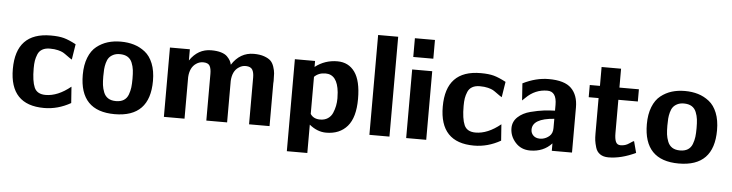

<svg xmlns="http://www.w3.org/2000/svg" viewBox="-49 -921 5014 1316"><g transform="rotate(5 2457.5 -263.0)"><path d="M32 -237Q32 -488 272 -488Q327 -488 362 -478.5Q397 -469 446 -443L429 -336Q415 -344 395.5 -358.5Q376 -373 364.5 -379.5Q353 -386 329.5 -392Q306 -398 273 -398Q242 -398 221 -386Q200 -374 190.5 -351Q181 -328 177.5 -306.5Q174 -285 174 -254Q174 -166 193 -122.5Q212 -79 271 -79Q355 -79 443 -151L451 -39Q363 11 268 11Q32 11 32 -237Z M513 -239Q513 -307 533 -357.5Q553 -408 588 -435.5Q623 -463 664 -475.5Q705 -488 754 -488Q803 -488 844.5 -475.5Q886 -463 921 -435.5Q956 -408 976 -358Q996 -308 996 -239Q996 11 754 11Q513 11 513 -239ZM654 -241Q654 -206 657 -181.5Q660 -157 670 -131.5Q680 -106 701 -92.5Q722 -79 755 -79Q788 -79 809 -92.5Q830 -106 839.5 -131.5Q849 -157 852 -181.5Q855 -206 855 -241Q855 -277 852 -301.5Q849 -326 839 -351Q829 -376 808 -389Q787 -402 754 -402Q728 -402 709 -392.5Q690 -383 679.5 -369Q669 -355 663 -332.5Q657 -310 655.5 -289.5Q654 -269 654 -241Z M1092 0V-477H1229V-400Q1285 -483 1376 -483Q1416 -483 1444 -474.5Q1472 -466 1486.5 -451Q1501 -436 1507.5 -424Q1514 -412 1518 -396Q1574 -484 1669 -484Q1711 -484 1740.5 -473.5Q1770 -463 1785 -448.5Q1800 -434 1808.5 -408.5Q1817 -383 1818.5 -363Q1820 -343 1820 -311Q1820 -308 1819.5 -302Q1819 -296 1819 -293V0H1678V-322Q1678 -357 1666.5 -376Q1655 -395 1623 -396Q1596 -397 1573 -381Q1531 -354 1527 -286V0H1384V-322Q1384 -357 1373.5 -376Q1363 -395 1331 -396Q1303 -397 1280 -381Q1238 -353 1234 -286V-285V0Z M1952 161V-472H2091V-431Q2158 -483 2244 -483Q2321 -483 2364 -423Q2407 -363 2407 -238Q2407 -111 2354.5 -50Q2302 11 2209 11Q2148 11 2093 -34V161ZM2093 -363V-311V-108Q2114 -75 2160 -75Q2191 -75 2213 -89.5Q2235 -104 2245.5 -128.5Q2256 -153 2261 -178Q2266 -203 2266 -230Q2266 -244 2264 -272Q2252 -393 2170 -393Q2123 -393 2093 -363Z M2506 0V-687H2644V0Z M2759 0V-472H2897V0ZM2759 -558V-687H2897V-558Z M2990 -237Q2990 -488 3230 -488Q3285 -488 3320 -478.5Q3355 -469 3404 -443L3387 -336Q3373 -344 3353.5 -358.5Q3334 -373 3322.5 -379.5Q3311 -386 3287.5 -392Q3264 -398 3231 -398Q3200 -398 3179 -386Q3158 -374 3148.5 -351Q3139 -328 3135.5 -306.5Q3132 -285 3132 -254Q3132 -166 3151 -122.5Q3170 -79 3229 -79Q3313 -79 3401 -151L3409 -39Q3321 11 3226 11Q2990 11 2990 -237Z M3472 -131Q3472 -176 3505.5 -207.5Q3539 -239 3591.5 -252.5Q3644 -266 3683 -270.5Q3722 -275 3759 -276V-316Q3759 -408 3695 -408Q3611 -408 3549 -346L3528 -326L3520 -443Q3610 -488 3698 -488Q3807 -488 3853.5 -441.5Q3900 -395 3900 -311V0H3761V-51Q3704 11 3612 11Q3550 11 3511 -32.5Q3472 -76 3472 -131ZM3610 -133Q3610 -109 3626 -93Q3642 -77 3668 -76Q3673 -75 3688 -77Q3716 -82 3737.5 -101Q3759 -120 3759 -156V-220Q3610 -209 3610 -133Z M3981 -388V-472H4051V-602H4185V-472H4319V-388H4185V-159Q4185 -120 4194 -99.5Q4203 -79 4227 -79Q4260 -79 4285.5 -97Q4311 -115 4317 -115L4338 -36Q4239 11 4151 11Q4116 11 4093.5 -4.5Q4071 -20 4062.5 -48.5Q4054 -77 4051.5 -96.5Q4049 -116 4049 -144V-388Z M4394 -239Q4394 -307 4414 -357.5Q4434 -408 4469 -435.5Q4504 -463 4545 -475.5Q4586 -488 4635 -488Q4684 -488 4725.5 -475.5Q4767 -463 4802 -435.5Q4837 -408 4857 -358Q4877 -308 4877 -239Q4877 11 4635 11Q4394 11 4394 -239ZM4535 -241Q4535 -206 4538 -181.5Q4541 -157 4551 -131.5Q4561 -106 4582 -92.5Q4603 -79 4636 -79Q4669 -79 4690 -92.5Q4711 -106 4720.5 -131.5Q4730 -157 4733 -181.5Q4736 -206 4736 -241Q4736 -277 4733 -301.5Q4730 -326 4720 -351Q4710 -376 4689 -389Q4668 -402 4635 -402Q4609 -402 4590 -392.5Q4571 -383 4560.5 -369Q4550 -355 4544 -332.5Q4538 -310 4536.5 -289.5Q4535 -269 4535 -241Z"/></g></svg>

Font: Coval
Style: Heavy
Weight: 900
Foundry: Context Ltd
Version: Version 001.000